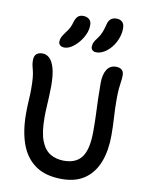

<svg xmlns="http://www.w3.org/2000/svg" viewBox="-106 -1073 885 1160"><g transform="rotate(10 336.5 -493.0)"><path d="M355 13Q255 13 193 -30.5Q131 -74 102.5 -153Q74 -232 74 -339Q74 -380 76.5 -420Q79 -460 79 -488Q79 -531 76.5 -558Q74 -585 69.5 -601.5Q65 -618 62 -632Q59 -646 59 -664Q59 -690 72.5 -702Q86 -714 110 -714Q133 -714 152 -697Q171 -680 183 -639.5Q195 -599 195 -528Q195 -501 193.5 -467.5Q192 -434 190 -400Q188 -366 188 -336Q188 -245 208 -193Q228 -141 264.5 -119.5Q301 -98 348 -98Q424 -98 458.5 -146.5Q493 -195 493 -305Q493 -364 491 -409.5Q489 -455 487.5 -499Q486 -543 486 -599Q486 -651 505 -681.5Q524 -712 561 -712Q583 -712 596 -701.5Q609 -691 609 -666Q609 -648 606 -630Q603 -612 600.5 -585.5Q598 -559 598 -515Q598 -462 601.5 -409Q605 -356 605 -298Q605 -206 578.5 -136Q552 -66 496.5 -26.5Q441 13 355 13ZM428 -777Q412 -777 403.5 -785Q395 -793 395 -806Q395 -821 401 -833.5Q407 -846 420 -862Q436 -883 444 -903.5Q452 -924 459 -952Q465 -978 479 -988.5Q493 -999 513 -999Q536 -999 549 -986.5Q562 -974 562 -947Q562 -915 550 -884Q538 -853 518.5 -829Q499 -805 475 -791Q451 -777 428 -777ZM232 -772Q216 -772 206 -780.5Q196 -789 197 -804Q197 -816 202.5 -828.5Q208 -841 223 -861Q239 -882 247 -897Q255 -912 261 -935Q269 -960 281 -970Q293 -980 312 -980Q335 -980 349.5 -967.5Q364 -955 363 -930Q363 -903 350.5 -875Q338 -847 318.5 -824Q299 -801 276.5 -786.5Q254 -772 232 -772Z"/></g></svg>

Font: Shantell Sans Medium
Style: Regular
Weight: 500
Designer: Stephen Nixon, Anya Danilova, Shantell Martin
Foundry: Arrow Type
Version: Version 1.011;[c5ecc13dd]